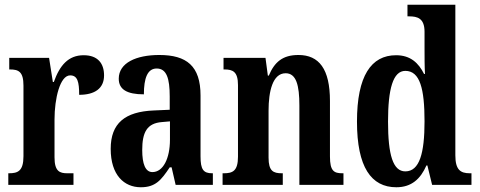

<svg xmlns="http://www.w3.org/2000/svg" viewBox="-20 -780 2023 810"><path d="M15 0H290V-49H264C232 -49 210 -57 210 -116V-276C210 -364 233 -462 276 -462C307 -462 314 -435 314 -380C380 -380 419 -407 419 -462C419 -512 393 -547 333 -547C268 -547 232 -504 207 -434H203L187 -536H19V-487H22C58 -487 79 -478 79 -419V-121C79 -58 55 -49 18 -49H15Z M574 10C636 10 660 -20 696 -74H704L721 0H878V-49H875C838 -49 826 -65 826 -120V-377C826 -502 767 -548 652 -548C555 -548 481 -515 481 -448C481 -403 515 -382 587 -382C587 -450 602 -491 641 -491C683 -491 696 -449 696 -373V-317L629 -314C507 -309 447 -260 447 -152C447 -41 504 10 574 10ZM623 -54C593 -54 580 -89 580 -147C580 -222 600 -260 663 -265L697 -268V-191C697 -111 668 -54 623 -54Z M919 0H1173V-49H1169C1133 -49 1113 -58 1113 -115V-313C1113 -394 1130 -471 1185 -471C1230 -471 1243 -420 1243 -335V0H1429V-49H1425C1389 -49 1372 -58 1372 -120V-354C1372 -489 1326 -548 1239 -548C1172 -548 1138 -518 1114 -461H1110L1100 -536H923V-487H927C962 -487 984 -478 984 -421V-119C984 -58 961 -49 924 -49H919Z M1652 10C1716 10 1754 -25 1779 -82H1783L1803 0H1969V-49H1962C1922 -49 1901 -64 1901 -125V-760H1699V-711H1706C1741 -711 1771 -703 1771 -646V-577C1771 -539 1771 -499 1773 -468H1769C1746 -514 1712 -547 1651 -547C1546 -547 1486 -460 1486 -267C1486 -75 1546 10 1652 10ZM1690 -57C1638 -57 1617 -126 1617 -267C1617 -405 1638 -481 1690 -481C1752 -481 1771 -405 1771 -268C1771 -134 1750 -57 1690 -57Z"/></svg>

Font: Noto Serif Bengali ExtraCondensed
Style: Bold
Weight: 700
Width: 2
Designer: Juan Bruce, Universal Thirst, Indian Type Foundry and the Monotype Design Team.
Foundry: Monotype Imaging Inc.
Version: Version 2.003